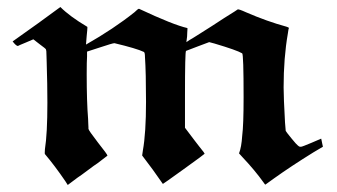

<svg xmlns="http://www.w3.org/2000/svg" viewBox="-20 -496 961 547"><path d="M376 -471Q474 -425 514 -416V-412Q514 -411 513.5 -404Q513 -397 513 -392L511 -376L520 -382Q529 -387 548.5 -399.5Q568 -412 584 -422Q599 -432 618.5 -444.5Q638 -457 648 -463L657 -469Q659 -471 681 -461Q741 -435 796 -420Q803 -418 803 -416Q802 -415 800 -400Q788 -331 788 -247Q788 -219 792 -147L794 -123Q797 -118 811 -101Q825 -84 828 -82Q832 -78 835 -78H838Q841 -78 867 -89L895 -101L896 -97Q897 -93 898 -87Q899 -81 900 -78L873 -62Q810 -23 761 12L736 30Q735 30 731 24Q706 -11 671 -48L661 -59Q668 -77 670 -109Q674 -140 674 -219Q674 -341 670 -344Q655 -353 591 -372L576 -376L544 -364Q511 -351 510 -351Q507 -349 507 -224V-132L535 -95Q541 -87 548.5 -77.5Q556 -68 560 -63L563 -58Q563 -57 504 -14.5Q445 28 444 28Q431 9 415 -13L385 -53L387 -67Q396 -117 396 -206Q396 -289 393 -334Q393 -346 390 -348Q369 -358 306 -373Q301 -373 265 -361L228 -349V-335Q227 -322 227 -284Q227 -206 231 -157Q231 -151 231.5 -144Q232 -137 232 -133V-129Q232 -125 259 -90Q286 -56 286 -53Q287 -53 283.5 -50.5Q280 -48 273 -42.5Q266 -37 258 -31Q250 -26 229.5 -10.5Q209 5 201 10L173 31L166 20Q136 -24 108 -57Q107 -58 108 -71Q115 -115 115 -203Q115 -255 113 -319Q113 -327 112.5 -336Q112 -345 112 -350L111 -355Q111 -357 93 -370L75 -384L54 -375Q32 -366 31 -365Q26 -365 16 -378Q32 -389 89 -430L152 -476Q179 -449 228 -420Q229 -420 229 -417.5Q229 -415 228.5 -409.5Q228 -404 227 -394L225 -369Q304 -414 363 -461Q373 -471 376 -471Z"/></svg>

Font: KaTeX_Fraktur
Style: Bold
Weight: 700
Version: Version 1.1; ttfautohint (v1.3)